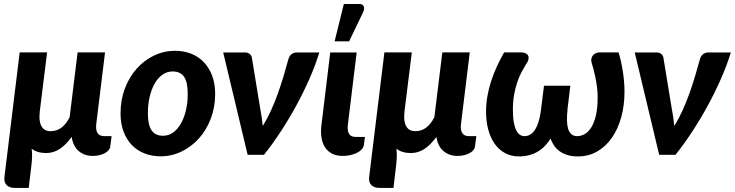

<svg xmlns="http://www.w3.org/2000/svg" viewBox="-20 -779 3697 966"><path d="M217 -515.5 179.5 -213.5H180Q174.5 -170.5 188.2 -144.8Q202 -119 234.5 -119Q266 -119 290 -137.5Q314 -156 330.5 -190L370.5 -515.5H508.5L464.5 -156.5Q460.5 -124.5 471 -109.2Q481.5 -94 503.5 -94H541.5L534.5 -40.5Q533.5 -32 526.8 -23.8Q520 -15.5 508.5 -9Q497 -2.5 481.2 1.5Q465.5 5.5 446 5.5Q406.5 5.5 377.5 -17.8Q348.5 -41 340.5 -90Q312.5 -51 281 -30Q249.5 -9 212 -9Q167 -9 139.5 -31Q142 -10 141.2 12Q140.5 34 138 53L124.5 166.5H56Q27 166.5 13 152Q-1 137.5 2.5 110L79 -515.5Z M800 -96Q829 -96 852 -113Q875 -130 891 -158.8Q907 -187.5 915.8 -225.5Q924.5 -263.5 924.5 -306Q924.5 -366 906 -392.8Q887.5 -419.5 848.5 -419.5Q820 -419.5 796.8 -402.8Q773.5 -386 757.5 -357.5Q741.5 -329 732.8 -290.8Q724 -252.5 724 -210Q724 -151 742.5 -123.5Q761 -96 800 -96ZM788 7.5Q745 7.5 708 -6.8Q671 -21 644 -48.5Q617 -76 601.8 -116.5Q586.5 -157 586.5 -209Q586.5 -276.5 608.5 -334.2Q630.5 -392 668 -434Q705.5 -476 755.5 -499.8Q805.5 -523.5 861 -523.5Q904 -523.5 940.8 -509.2Q977.5 -495 1004.5 -467.2Q1031.5 -439.5 1047 -399Q1062.5 -358.5 1062.5 -306.5Q1062.5 -239.5 1040.5 -182Q1018.5 -124.5 980.8 -82.5Q943 -40.5 893.2 -16.5Q843.5 7.5 788 7.5Z M1586.5 -515Q1567 -451 1536.8 -382.2Q1506.5 -313.5 1469.8 -246.2Q1433 -179 1391.5 -115.8Q1350 -52.5 1308 0H1226L1103 -515H1212.5Q1227 -515 1235.8 -508Q1244.5 -501 1247 -490.5L1290 -228Q1298.5 -185 1302 -145Q1324.5 -181.5 1343.5 -223.2Q1362.5 -265 1378 -308.5Q1393.5 -352 1406.5 -395.2Q1419.5 -438.5 1430 -478Q1435.5 -498.5 1447.2 -506.8Q1459 -515 1472 -515Z M1593 0ZM1641.5 -515H1774.5L1730.5 -154.5Q1726.5 -123 1735.5 -106.5Q1744.5 -90 1770.5 -90H1816L1811 -50.5Q1809 -37 1798.8 -26.5Q1788.5 -16 1773.2 -8.8Q1758 -1.5 1740 2Q1722 5.5 1704.5 5.5Q1673 5.5 1650.8 -6Q1628.5 -17.5 1615.2 -38Q1602 -58.5 1597.5 -86.5Q1593 -114.5 1597 -147.5ZM1663.5 -571 1710 -759H1787.5Q1805 -759 1810 -747.2Q1815 -735.5 1806.5 -716.5L1736.5 -571Z M2052 -515.5 2014.5 -213.5H2015Q2009.5 -170.5 2023.2 -144.8Q2037 -119 2069.5 -119Q2101 -119 2125 -137.5Q2149 -156 2165.5 -190L2205.5 -515.5H2343.5L2299.5 -156.5Q2295.5 -124.5 2306 -109.2Q2316.5 -94 2338.5 -94H2376.5L2369.5 -40.5Q2368.5 -32 2361.8 -23.8Q2355 -15.5 2343.5 -9Q2332 -2.5 2316.2 1.5Q2300.5 5.5 2281 5.5Q2241.5 5.5 2212.5 -17.8Q2183.5 -41 2175.5 -90Q2147.5 -51 2116 -30Q2084.5 -9 2047 -9Q2002 -9 1974.5 -31Q1977 -10 1976.2 12Q1975.5 34 1973 53L1959.5 166.5H1891Q1862 166.5 1848 152Q1834 137.5 1837.5 110L1914 -515.5Z M2619 -94Q2636 -94 2649.5 -103Q2663 -112 2673 -128Q2683 -144 2689.8 -166.5Q2696.5 -189 2700.5 -216L2717 -347.5H2849.5L2835 -228.5H2835.5Q2832 -199 2832.5 -174.2Q2833 -149.5 2838.2 -131.8Q2843.5 -114 2854.8 -104Q2866 -94 2884 -94Q2902 -94 2920.2 -103.5Q2938.5 -113 2953.5 -135.8Q2968.5 -158.5 2977.8 -196.5Q2987 -234.5 2987 -291.5Q2987 -316.5 2983.5 -342.8Q2980 -369 2975.2 -392Q2970.5 -415 2965.5 -432.8Q2960.5 -450.5 2958 -458.5Q2953 -474 2955.8 -485Q2958.5 -496 2965.2 -502.8Q2972 -509.5 2980.5 -512.5Q2989 -515.5 2996 -515.5H3092Q3099 -494 3104.5 -469Q3110 -444 3114 -417.8Q3118 -391.5 3120 -365.8Q3122 -340 3122 -317.5Q3122 -247.5 3105.2 -188Q3088.5 -128.5 3058 -85Q3027.5 -41.5 2984.2 -16.8Q2941 8 2888.5 8Q2858 8 2835.2 1Q2812.5 -6 2795.8 -18Q2779 -30 2767.8 -46.5Q2756.5 -63 2750 -82Q2738.5 -63 2723.2 -46.5Q2708 -30 2688.5 -18Q2669 -6 2644.8 1Q2620.5 8 2591.5 8Q2551 8 2520 -9.2Q2489 -26.5 2468 -56.8Q2447 -87 2436.2 -128Q2425.5 -169 2425.5 -217Q2425.5 -256.5 2432.2 -295.2Q2439 -334 2451.2 -371.5Q2463.5 -409 2480.2 -445.2Q2497 -481.5 2516.5 -515.5H2603Q2612 -515.5 2621.2 -512.2Q2630.5 -509 2635.5 -502Q2640.5 -495 2639.2 -483.2Q2638 -471.5 2626 -455Q2615.5 -438 2604 -416.2Q2592.5 -394.5 2582.8 -366.2Q2573 -338 2566.8 -303.5Q2560.5 -269 2560.5 -226.5Q2560.5 -188.5 2565.2 -163Q2570 -137.5 2578 -122.2Q2586 -107 2596.5 -100.5Q2607 -94 2619 -94Z M3657 -515Q3637.5 -451 3607.2 -382.2Q3577 -313.5 3540.2 -246.2Q3503.5 -179 3462 -115.8Q3420.5 -52.5 3378.5 0H3296.5L3173.5 -515H3283Q3297.5 -515 3306.2 -508Q3315 -501 3317.5 -490.5L3360.5 -228Q3369 -185 3372.5 -145Q3395 -181.5 3414 -223.2Q3433 -265 3448.5 -308.5Q3464 -352 3477 -395.2Q3490 -438.5 3500.5 -478Q3506 -498.5 3517.8 -506.8Q3529.5 -515 3542.5 -515Z"/></svg>

Font: Lato Heavy
Style: Italic
Weight: 800
Italic angle: -7°
Designer: Lukasz Dziedzic
Foundry: tyPoland Lukasz Dziedzic
Version: Version 2.007; 2014-02-27